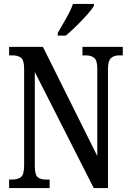

<svg xmlns="http://www.w3.org/2000/svg" viewBox="-20 -951 658 971"><path d="M26 0V-43H41Q69 -43 85.5 -55Q102 -67 102 -114V-604Q102 -648 85.5 -659.5Q69 -671 45 -671H26V-714H197L472 -162V-604Q472 -646 456 -658.5Q440 -671 415 -671H397V-714H601V-671H583Q557 -671 541.5 -657.5Q526 -644 526 -600V0H454L156 -587V-114Q156 -67 170.5 -55Q185 -43 212 -43H231V0ZM272 -784Q293 -821 315 -859Q337 -897 349 -931H455V-921Q445 -904 420.5 -876.5Q396 -849 367 -820.5Q338 -792 313 -771H272Z"/></svg>

Font: Noto Serif Tamil ExtraCondensed Medium
Style: Regular
Weight: 500
Width: 2
Designer: Indian Type Foundry, Tom Grace, and the Monotype Design Team
Foundry: Monotype Imaging Inc.
Version: Version 2.004; ttfautohint (v1.8.4.7-5d5b)